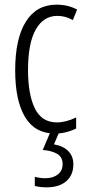

<svg xmlns="http://www.w3.org/2000/svg" viewBox="-20 -562 370 822"><path d="M217 10Q130 10 87.5 -60.5Q45 -131 45 -261Q45 -396 90.5 -469Q136 -542 222 -542Q272 -542 310 -521L292 -476Q260 -494 226 -494Q166 -494 133 -435.5Q100 -377 100 -262Q100 -157 129.5 -97.5Q159 -38 223 -38Q262 -38 306 -59V-12Q287 -2 262.5 4Q238 10 217 10ZM294 141Q294 188 263.5 214Q233 240 180 240Q150 240 129 234V195Q151 201 174 201Q207 201 227.5 185Q248 169 248 141Q248 110 224.5 96.5Q201 83 163 80L197 0H235L211 56Q251 63 272.5 85Q294 107 294 141Z"/></svg>

Font: Noto Sans ExtraCondensed Light
Style: Regular
Weight: 300
Width: 2
Designer: Monotype Design Team
Foundry: Monotype Imaging Inc.
Version: Version 2.013; ttfautohint (v1.8.4.7-5d5b)